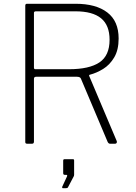

<svg xmlns="http://www.w3.org/2000/svg" viewBox="-20 -762 719 1018"><path d="M599 -14Q601 -9 598.5 -4.5Q596 0 591 0H563Q556 0 551 -9L409 -345Q405 -355 388 -355H172Q165 -355 162.5 -352Q160 -349 160 -344V-11Q160 0 150 0H124Q118 0 116 -2.5Q114 -5 114 -9V-732Q114 -742 123 -742H381Q489 -742 549 -696Q609 -650 609 -558Q609 -497 585.5 -457.5Q562 -418 527 -396.5Q492 -375 457 -366Q451 -365 453 -359L599 -14ZM346 -395Q453 -395 507 -431Q561 -467 561 -551Q561 -628 516 -665Q471 -702 380 -702H171Q160 -702 160 -694V-404Q160 -395 167 -395H346ZM314 236Q311 236 310 233.5Q309 231 310 228L335 174Q337 169 336 167Q335 165 331 165H323Q315 165 315 156V90Q315 82 322 82H367Q373 82 373 89V165Q373 166 372.5 168Q372 170 372 171L341 230Q339 234 336 235Q333 236 327 236Z"/></svg>

Font: Libre Franklin Thin Thin
Style: Regular
Weight: 250
Version: Version 3.000